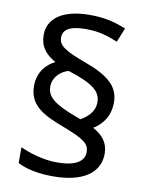

<svg xmlns="http://www.w3.org/2000/svg" viewBox="-86 -827 685 894"><g transform="rotate(10 256.5 -380.0)"><path d="M67 -395C67 -307 128 -270 233 -231C342 -190 362 -170 362 -133C362 -95 331 -62 232 -62C169 -62 102 -83 59 -103V-28C101 -7 154 5 228 5C365 5 446 -48 446 -140C446 -191 419 -225 372 -250C411 -273 447 -315 447 -383C447 -463 387 -505 284 -543C182 -580 152 -601 152 -638C152 -675 181 -697 261 -697C325 -697 365 -682 411 -664L438 -731C388 -751 342 -765 267 -765C140 -765 70 -716 70 -636C70 -582 98 -547 146 -521C105 -501 67 -461 67 -395ZM142 -405C142 -449 177 -481 214 -491C337 -452 371 -420 371 -370C371 -325 338 -297 307 -279L285 -287C178 -327 142 -356 142 -405Z"/></g></svg>

Font: Noto Sans Mro
Style: Regular
Weight: 400
Designer: Monotype Design Team
Foundry: Monotype Imaging Inc.
Version: Version 2.001